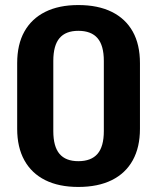

<svg xmlns="http://www.w3.org/2000/svg" viewBox="-20 -730 621 760"><path d="M290 10Q213 10 159 -17Q105 -44 76.5 -95.5Q48 -147 48 -220V-480Q48 -554 76.5 -605Q105 -656 159 -683Q213 -710 290 -710Q368 -710 422.5 -683Q477 -656 505.5 -605Q534 -554 534 -480V-220Q534 -147 505.5 -95.5Q477 -44 422.5 -17Q368 10 290 10ZM290 -92Q341 -92 366 -121Q391 -150 391 -211V-489Q391 -550 366 -579Q341 -608 290 -608Q240 -608 215.5 -579Q191 -550 191 -489V-211Q191 -150 215.5 -121Q240 -92 290 -92Z"/></svg>

Font: Pathway Extreme Condensed
Style: Bold
Weight: 700
Width: 3
Version: Version 1.001;gftools[0.9.26]